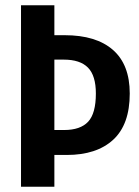

<svg xmlns="http://www.w3.org/2000/svg" viewBox="-20 -711 529 731"><path d="M474 -355Q474 -237 411 -179Q348 -121 234 -121H187V0H60V-691H187V-577H226Q346 -577 410 -521Q474 -465 474 -355ZM345 -355Q345 -423 315 -453.5Q285 -484 223 -484H187V-216H224Q286 -216 315.5 -247.5Q345 -279 345 -355Z"/></svg>

Font: Fira Sans Extra Condensed Medium
Style: Regular
Weight: 500
Width: 1
Designer: Carrois Corporate & Edenspiekermann AG
Foundry: Carrois Corporate GbR & Edenspiekermann AG
Version: Version 4.203